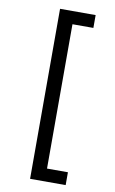

<svg xmlns="http://www.w3.org/2000/svg" viewBox="-101 -844 616 1031"><g transform="rotate(10 207.5 -328.5)"><path d="M140 -792H334V-722H220V65H334V135H140Z"/></g></svg>

Font: hexloriya05
Style: Book
Weight: 400
Designer: Jelle Bosma - Monotype Design Team
Foundry: Monotype Imaging Inc.
Version: Version 2.003